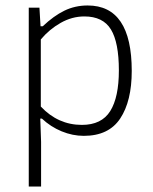

<svg xmlns="http://www.w3.org/2000/svg" viewBox="-20 -494 559 701"><path d="M85 -466H124L128 -398H136Q176 -436 215 -455Q254 -474 300 -474Q461 -474 461 -235Q461 -125 419 -61.5Q377 2 286 2Q245 2 205 -14.5Q165 -31 133 -61H127L130 24V187H85ZM414 -237Q414 -339 385 -386.5Q356 -434 288 -434Q243 -434 201.5 -410.5Q160 -387 129 -350V-105Q192 -38 279 -38Q351 -38 382.5 -88.5Q414 -139 414 -237Z"/></svg>

Font: Athiti Light
Style: Regular
Weight: 300
Designer: CadsonDemak Team
Foundry: CadsonDemak
Version: Version 1.032